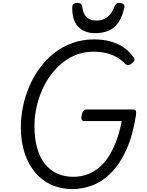

<svg xmlns="http://www.w3.org/2000/svg" viewBox="-20 -1287 1012 1326"><path d="M478 19Q397 18 332 -12Q267 -42 220.5 -98.5Q174 -155 149 -233Q124 -311 124 -407Q124 -480 139 -552.5Q154 -625 183.5 -693Q213 -761 256.5 -819.5Q300 -878 356 -922Q412 -966 481.5 -990.5Q551 -1015 631 -1015Q688 -1015 738.5 -1002Q789 -989 831 -961.5Q873 -934 904 -889Q912 -877 908 -868.5Q904 -860 891 -850Q878 -839 867.5 -837Q857 -835 845 -846Q818 -874 785.5 -892.5Q753 -911 713.5 -920.5Q674 -930 624 -930Q564 -930 510.5 -910Q457 -890 412 -854Q367 -818 331 -769.5Q295 -721 270 -663.5Q245 -606 231.5 -543Q218 -480 218 -416Q218 -332 236 -266.5Q254 -201 289 -156.5Q324 -112 373.5 -89Q423 -66 486 -66Q533 -66 576.5 -80.5Q620 -95 657.5 -124Q695 -153 726 -199Q757 -245 781 -307.5Q805 -370 821 -451H564Q549 -451 544.5 -460Q540 -469 544 -491Q549 -514 556.5 -522.5Q564 -531 579 -531H898Q913 -531 917.5 -522.5Q922 -514 919 -491Q897 -350 852.5 -252.5Q808 -155 748.5 -94.5Q689 -34 619.5 -7.5Q550 19 478 19ZM637 -1058Q562 -1058 519.5 -1103Q477 -1148 479 -1239Q480 -1253 489.5 -1260Q499 -1267 515 -1267Q531 -1267 539 -1259.5Q547 -1252 548 -1239Q554 -1190 579 -1167.5Q604 -1145 646 -1145Q692 -1145 722.5 -1170Q753 -1195 769 -1238Q775 -1254 782.5 -1260.5Q790 -1267 805 -1267Q822 -1267 832 -1258Q842 -1249 839 -1236Q825 -1172 798 -1132.5Q771 -1093 731 -1075.5Q691 -1058 637 -1058Z"/></svg>

Font: Playwrite ZA
Style: Regular
Weight: 400
Designer: Veronika Burian, José Scaglione
Foundry: TypeTogether
Version: Version 1.002